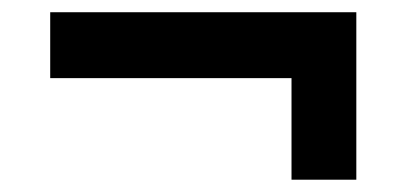

<svg xmlns="http://www.w3.org/2000/svg" viewBox="-20 -482 681 317"><path d="M461.3 -185.3V-353H62.9V-461.8H568.3V-185.3Z"/></svg>

Font: Archivo Variable SemiBold
Style: Regular
Weight: 600
Designer: Hector Gatti
Foundry: Omnibus-Type
Version: Version 2.001